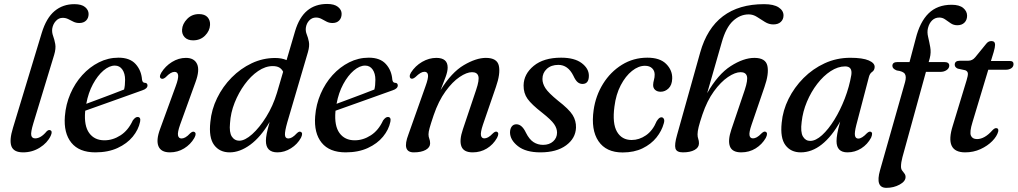

<svg xmlns="http://www.w3.org/2000/svg" viewBox="-20 -742 5019 947"><path d="M346.5 -721.5Q382.5 -721.5 399.8 -707Q417 -692.5 417 -673Q417 -653 404.8 -640.8Q392.5 -628.5 371 -628.5Q355 -628.5 342 -635Q329 -641.5 316.5 -647.8Q304 -654 289 -654Q269.5 -654 255.2 -638.2Q241 -622.5 237.5 -600Q235.5 -582 242 -564.5Q248.5 -547 252.5 -524.8Q256.5 -502.5 247 -471L144.5 -134Q131 -89.5 134.2 -74.5Q137.5 -59.5 153.5 -59.5Q181.5 -59.5 210 -94Q219.5 -103 227 -100Q241 -95.5 230 -72Q213.5 -37 176.2 -13.8Q139 9.5 94 9.5Q48 9.5 36.5 -20.2Q25 -50 44 -111.5L186 -580Q208.5 -653.5 249.2 -687.5Q290 -721.5 346.5 -721.5Z M671 -141.5Q663 -102.5 634.8 -68Q606.5 -33.5 559.8 -12Q513 9.5 450.5 9.5Q370.5 9.5 332 -38Q293.5 -85.5 300 -168.5Q304.5 -227 327 -279.2Q349.5 -331.5 385.8 -371.5Q422 -411.5 467.8 -434.5Q513.5 -457.5 564.5 -457.5Q620.5 -457.5 648.8 -426.2Q677 -395 680.5 -349.5Q682.5 -334 694 -333.5Q706.5 -333.5 707.5 -321.5Q708 -305 682 -296.5Q660.5 -289 624.8 -276Q589 -263 548 -248.5Q507 -234 468 -220Q429 -206 400.5 -196Q400.5 -194 400 -192Q394 -121.5 420 -85.8Q446 -50 495 -50Q536.5 -50 574.5 -74.5Q612.5 -99 635 -148Q648 -166 659.5 -165Q675.5 -164 671 -141.5ZM546.5 -418.5Q519 -418.5 490.2 -394Q461.5 -369.5 438.5 -327Q415.5 -284.5 405.5 -230Q432.5 -240 466.8 -252.8Q501 -265.5 534.2 -278.2Q567.5 -291 592 -300.5Q597 -319.5 597 -348.5Q597 -379.5 583.5 -399Q570 -418.5 546.5 -418.5Z M932.5 -543Q905.5 -543 891 -558.2Q876.5 -573.5 878 -596Q879.5 -624 902.8 -648.2Q926 -672.5 961.5 -672.5Q990 -672.5 1003.8 -657Q1017.5 -641.5 1016 -618.5Q1014.5 -589.5 991.2 -566.2Q968 -543 932.5 -543ZM868.5 -127.5Q855 -89.5 858 -74.2Q861 -59 875.5 -59Q884 -59 894.2 -64.5Q904.5 -70 918.5 -85Q930.5 -95.5 938 -91.5Q951.5 -85.5 938.5 -61.5Q920 -29.5 888.2 -10Q856.5 9.5 818 9.5Q774.5 9.5 761.8 -20.2Q749 -50 769.5 -105.5L846.5 -316.5Q861 -355.5 858.5 -371.5Q856 -387.5 841 -387.5Q832 -387.5 821.5 -381.5Q811 -375.5 796.5 -360.5Q784 -350.5 776 -354Q762 -360 775.5 -383.5Q795.5 -416 828.2 -436.2Q861 -456.5 897 -456.5Q938 -456.5 952 -426.2Q966 -396 944.5 -337.5Z M1464.5 -62.5Q1447 -30.5 1415 -10.5Q1383 9.5 1348.5 9.5Q1291.5 9.5 1291.5 -47.5Q1291.5 -62 1295.5 -82.8Q1299.5 -103.5 1310 -140.5Q1265.5 -65.5 1214.2 -28Q1163 9.5 1113 9.5Q1063 9.5 1036 -27Q1009 -63.5 1017.5 -140Q1023 -201.5 1050.8 -258.2Q1078.5 -315 1122.5 -359.5Q1166.5 -404 1221.5 -430Q1276.5 -456 1337 -456Q1370 -456 1393.5 -445.5L1435.5 -588.5Q1456 -657 1495.5 -689.8Q1535 -722.5 1593.5 -722.5Q1629 -722.5 1647 -708Q1665 -693.5 1665 -674Q1665 -653.5 1653 -641Q1641 -628.5 1620 -628.5Q1604 -628.5 1591 -635.2Q1578 -642 1565.5 -648.8Q1553 -655.5 1538.5 -655.5Q1519 -655.5 1505.2 -641Q1491.5 -626.5 1488.5 -605Q1486.5 -588 1493 -572.2Q1499.5 -556.5 1503.5 -536Q1507.5 -515.5 1499 -485.5L1397 -138.5Q1384.5 -94.5 1385.5 -76.8Q1386.5 -59 1402 -59Q1411 -59 1421 -64.8Q1431 -70.5 1444.5 -85Q1456 -96 1463.5 -91.5Q1476 -86 1464.5 -62.5ZM1114.5 -134.5Q1110 -89.5 1123.2 -68.8Q1136.5 -48 1160 -48Q1188 -48 1224 -80.2Q1260 -112.5 1293.2 -166Q1326.5 -219.5 1346 -284L1376.5 -388Q1370 -401.5 1357.8 -408.8Q1345.5 -416 1325 -416Q1289 -416 1253 -391.5Q1217 -367 1187 -326Q1157 -285 1137.2 -235.2Q1117.5 -185.5 1114.5 -134.5Z M1905.5 -141.5Q1897.5 -102.5 1869.2 -68Q1841 -33.5 1794.2 -12Q1747.5 9.5 1685 9.5Q1605 9.5 1566.5 -38Q1528 -85.5 1534.5 -168.5Q1539 -227 1561.5 -279.2Q1584 -331.5 1620.2 -371.5Q1656.5 -411.5 1702.2 -434.5Q1748 -457.5 1799 -457.5Q1855 -457.5 1883.2 -426.2Q1911.5 -395 1915 -349.5Q1917 -334 1928.5 -333.5Q1941 -333.5 1942 -321.5Q1942.5 -305 1916.5 -296.5Q1895 -289 1859.2 -276Q1823.5 -263 1782.5 -248.5Q1741.5 -234 1702.5 -220Q1663.5 -206 1635 -196Q1635 -194 1634.5 -192Q1628.5 -121.5 1654.5 -85.8Q1680.5 -50 1729.5 -50Q1771 -50 1809 -74.5Q1847 -99 1869.5 -148Q1882.5 -166 1894 -165Q1910 -164 1905.5 -141.5ZM1781 -418.5Q1753.5 -418.5 1724.8 -394Q1696 -369.5 1673 -327Q1650 -284.5 1640 -230Q1667 -240 1701.2 -252.8Q1735.5 -265.5 1768.8 -278.2Q1802 -291 1826.5 -300.5Q1831.5 -319.5 1831.5 -348.5Q1831.5 -379.5 1818 -399Q1804.5 -418.5 1781 -418.5Z M2007.5 -354.5Q2001.5 -357 2001 -365.2Q2000.5 -373.5 2007 -384Q2028 -417 2062 -436.8Q2096 -456.5 2132 -456.5Q2188 -456.5 2188 -409Q2188 -390 2178.2 -363.2Q2168.5 -336.5 2153 -297.5Q2207 -385 2267.8 -420.8Q2328.5 -456.5 2376.5 -456.5Q2432 -456.5 2440.5 -417.5Q2449 -378.5 2426 -313L2362 -127Q2349.5 -89.5 2352.2 -74.5Q2355 -59.5 2369 -59.5Q2377.5 -59.5 2387.5 -64.8Q2397.5 -70 2412 -85Q2423.5 -95.5 2431 -92Q2444 -86 2431.5 -62Q2412.5 -28.5 2381.2 -9.5Q2350 9.5 2311.5 9.5Q2267 9.5 2255.8 -20Q2244.5 -49.5 2263 -104L2328.5 -299Q2345 -347.5 2339.2 -366.8Q2333.5 -386 2308 -386Q2282 -386 2246.8 -362.2Q2211.5 -338.5 2177.2 -291.2Q2143 -244 2119 -174Q2104 -129.5 2098.8 -110.2Q2093.5 -91 2093.5 -79.5Q2093.5 -67.5 2097.5 -57.8Q2101.5 -48 2101.5 -35Q2101.5 -15 2079.8 -2.8Q2058 9.5 2021 9.5Q1960.5 9.5 1994.5 -79L2078.5 -316Q2093.5 -357 2091 -372.5Q2088.5 -388 2073.5 -388Q2064.5 -388 2054 -382Q2043.5 -376 2028.5 -361.5Q2015.5 -351 2007.5 -354.5Z M2658.5 -27.5Q2689.5 -27.5 2708.5 -44.8Q2727.5 -62 2727.5 -88Q2727.5 -109 2713 -130Q2698.5 -151 2653.5 -186.5Q2602 -226.5 2582 -254.5Q2562 -282.5 2562.5 -321Q2563.5 -377 2612.5 -417.2Q2661.5 -457.5 2747.5 -457.5Q2813.5 -457.5 2849 -430.8Q2884.5 -404 2884.5 -368.5Q2884.5 -328 2853 -328Q2839.5 -328 2829 -336.8Q2818.5 -345.5 2808 -368.5Q2781.5 -422 2734 -422Q2698.5 -422 2677 -402.2Q2655.5 -382.5 2655.5 -352.5Q2655.5 -330 2670.2 -307Q2685 -284 2731.5 -246Q2786.5 -203.5 2804.2 -175Q2822 -146.5 2821 -112.5Q2819 -59.5 2772 -25Q2725 9.5 2645.5 9.5Q2573.5 9.5 2534.5 -21.2Q2495.5 -52 2495.5 -89.5Q2496 -107.5 2504.2 -118.2Q2512.5 -129 2527 -129Q2554.5 -129 2574 -87.5Q2590.5 -54.5 2611.5 -41Q2632.5 -27.5 2658.5 -27.5Z M3161 -417.5Q3129 -417.5 3097.2 -392.2Q3065.5 -367 3041.8 -321.8Q3018 -276.5 3010.5 -216Q2999.5 -133 3023.2 -92.2Q3047 -51.5 3095.5 -51.5Q3132.5 -51.5 3166 -74.5Q3199.5 -97.5 3219 -144.5Q3225 -153.5 3230.2 -158.5Q3235.5 -163.5 3242.5 -163.5Q3250 -163.5 3254.2 -155.8Q3258.5 -148 3254 -133.5Q3244 -96.5 3217.8 -63.8Q3191.5 -31 3149.5 -10.5Q3107.5 10 3051 10Q2969.5 10 2931.8 -45.8Q2894 -101.5 2908 -199.5Q2918 -270 2954.5 -328.8Q2991 -387.5 3047.5 -422.5Q3104 -457.5 3173 -457.5Q3235.5 -457.5 3266.2 -426.2Q3297 -395 3295.5 -354Q3294.5 -322.5 3277.5 -306Q3260.5 -289.5 3238.5 -289.5Q3221.5 -289.5 3211.2 -298.8Q3201 -308 3201.5 -323.5Q3202 -336 3205.5 -348Q3209 -360 3209 -374Q3209 -393 3196.5 -405.2Q3184 -417.5 3161 -417.5Z M3444.5 -177Q3431.5 -138.5 3426 -116Q3420.5 -93.5 3420.5 -79.5Q3420.5 -66.5 3424 -57Q3427.5 -47.5 3427.5 -35Q3427.5 -14.5 3406 -2.5Q3384.5 9.5 3348 9.5Q3317 9.5 3311.5 -10Q3306 -29.5 3319.5 -76.5L3433.5 -483Q3500.5 -721.5 3748.5 -721.5Q3796 -721.5 3820.2 -705.8Q3844.5 -690 3844.5 -666Q3844.5 -646.5 3831.2 -634Q3818 -621.5 3794 -621.5Q3772.5 -621.5 3752.8 -633.8Q3733 -646 3713.8 -658.5Q3694.5 -671 3673 -671Q3630.5 -671 3595.5 -638.8Q3560.5 -606.5 3540 -533.5L3468 -282.5Q3521 -375.5 3584.2 -416Q3647.5 -456.5 3701 -456.5Q3756.5 -456.5 3765 -417.2Q3773.5 -378 3750.5 -312.5L3687 -127Q3674 -89.5 3676.8 -74.5Q3679.5 -59.5 3694 -59.5Q3702.5 -59.5 3712.8 -65Q3723 -70.5 3737 -85Q3749 -96 3756.5 -92Q3769.5 -86 3757 -61.5Q3738.5 -29.5 3707 -10Q3675.5 9.5 3636 9.5Q3591.5 9.5 3580.2 -20Q3569 -49.5 3587.5 -104L3653.5 -299Q3669.5 -347.5 3663.8 -366.8Q3658 -386 3633 -386Q3606 -386 3570.5 -362Q3535 -338 3501.2 -291.5Q3467.5 -245 3444.5 -177Z M4203.5 -125Q4194 -87.5 4197 -73Q4200 -58.5 4213.5 -58.5Q4231 -58.5 4256 -85Q4267.5 -95.5 4275 -92Q4287 -87.5 4276.5 -63Q4259 -30 4228 -10.2Q4197 9.5 4160 9.5Q4106 9.5 4106 -46Q4106 -61.5 4109.8 -83Q4113.5 -104.5 4124 -142.5Q4082.5 -68.5 4033.2 -29.5Q3984 9.5 3929.5 9.5Q3880.5 9.5 3854 -26Q3827.5 -61.5 3835.5 -136.5Q3841 -197 3869.2 -254Q3897.5 -311 3943.2 -357Q3989 -403 4047.8 -430Q4106.5 -457 4174 -457Q4235 -457 4265.2 -443.8Q4295.5 -430.5 4294 -410.5Q4293 -395 4281.8 -387.5Q4270.5 -380 4266 -363.5ZM3934 -140.5Q3927.5 -90.5 3940.2 -68.8Q3953 -47 3976 -47Q4003.5 -47 4034.8 -75.5Q4066 -104 4095.2 -151.2Q4124.5 -198.5 4146.8 -256.2Q4169 -314 4179 -372.5Q4185 -414.5 4148.5 -414.5Q4113 -414.5 4077.2 -391.2Q4041.5 -368 4011 -328.5Q3980.5 -289 3960 -240.2Q3939.5 -191.5 3934 -140.5Z M4381.5 -417Q4381.5 -436 4407 -436H4466L4496.5 -551Q4517 -634 4560.2 -676.2Q4603.5 -718.5 4673.5 -718.5Q4712 -718.5 4731 -702.5Q4750 -686.5 4750 -664.5Q4750 -643.5 4737 -630.5Q4724 -617.5 4702 -617.5Q4683.5 -617.5 4669.5 -627Q4655.5 -636.5 4642.2 -646Q4629 -655.5 4613 -655.5Q4592 -655.5 4577.5 -641.5Q4563 -627.5 4557 -603.5Q4552 -583.5 4557.8 -559.8Q4563.5 -536 4568.2 -509.5Q4573 -483 4566 -455.5L4560.5 -436H4636.5Q4662 -436 4662 -418.5Q4662 -405.5 4649.2 -396.5Q4636.5 -387.5 4618.5 -387.5H4547L4431 33.5Q4424 60 4424 79Q4424 91.5 4429.5 99Q4435 106.5 4440.8 113.8Q4446.5 121 4446.5 131Q4446.5 152.5 4417.2 168.5Q4388 184.5 4352 184.5Q4296 184.5 4320.5 98L4444 -337Q4451.5 -364 4443.2 -377.2Q4435 -390.5 4403 -394.5Q4381.5 -403 4381.5 -417Z M4741 -395.5 4704 -403.5Q4689 -410 4689 -423Q4689 -442.5 4715 -442.5H4756Q4776 -442.5 4790 -459.5L4843 -524.5Q4854 -539.5 4869.5 -539.5Q4888 -539.5 4888 -521Q4888 -509 4881 -485L4867.5 -441H4962.5Q4979 -441 4979 -426Q4979 -413 4968.2 -405.5Q4957.5 -398 4940 -398H4854.5L4776.5 -139Q4761.5 -90.5 4768.8 -73.2Q4776 -56 4799 -56Q4836.5 -56 4875 -99.5Q4886 -111 4894 -110Q4906.5 -109.5 4903.5 -93.5Q4897.5 -70 4874.2 -46.2Q4851 -22.5 4816.2 -6.5Q4781.5 9.5 4740.5 9.5Q4637.5 9.5 4679.5 -122.5L4747.5 -346Q4755 -370 4753.8 -380.5Q4752.5 -391 4741 -395.5Z"/></svg>

Font: Fraunces 72pt Soft
Style: Italic
Weight: 400
Italic angle: -16°
Version: Version 1.000;[b76b70a41]